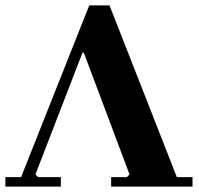

<svg xmlns="http://www.w3.org/2000/svg" viewBox="-20 -690 737 710"><path d="M205 0H0V-35H58L310 -670H385L634 -35H692V0H391V-35H449L459 -45L290 -495H285L111 -45L121 -35H205Z"/></svg>

Font: Brygada 1918
Style: Bold
Weight: 700
Designer: Mateusz Machalski | Borys Kosmynka | Przemek Hoffer
Foundry: NIEPODLEGLA 2018
Version: Version 3.006